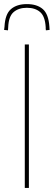

<svg xmlns="http://www.w3.org/2000/svg" viewBox="-58 -917 262 937"><path d="M63 0V-700H83V0ZM73 -897Q123 -897 151 -872.5Q179 -848 183 -787Q184 -778 184 -771L166 -769Q165 -773 165 -777Q165 -781 165 -784Q162 -837 138 -858Q114 -879 73 -879Q33 -879 8.5 -858Q-16 -837 -18 -784Q-19 -777 -19 -769L-38 -771Q-37 -775 -37 -779Q-37 -783 -36 -787Q-33 -848 -4.5 -872.5Q24 -897 73 -897Z"/></svg>

Font: Georama SemiCondensed Thin
Style: Regular
Weight: 100
Width: 4
Designer: Jean-Baptiste Levee
Foundry: Production Type
Version: Version 1.000